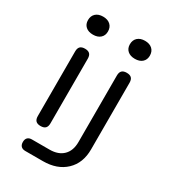

<svg xmlns="http://www.w3.org/2000/svg" viewBox="-226 -890 1053 1183"><g transform="rotate(30 300.0 -298.5)"><path d="M149 180Q129 180 118.5 169.5Q108 159 108 139Q108 119 118.5 108.5Q129 98 149 98H274Q336 98 370.5 64Q405 30 405 -31V-505Q405 -528 416 -539Q427 -550 450 -550Q473 -550 484 -539Q495 -528 495 -505V-31Q495 66 435 123Q375 180 274 180ZM108 -505Q108 -528 119 -539Q130 -550 153 -550Q176 -550 187 -539Q198 -528 198 -505V-45Q198 -22 187 -11Q176 0 153 0Q130 0 119 -11Q108 -22 108 -45ZM151 -649Q118 -649 99 -666Q80 -683 80 -712Q80 -742 99 -759.5Q118 -777 151 -777Q184 -777 203 -759.5Q222 -742 222 -712Q222 -683 203 -666Q184 -649 151 -649ZM449 -649Q416 -649 397 -666Q378 -683 378 -712Q378 -742 397 -759.5Q416 -777 449 -777Q482 -777 501 -759.5Q520 -742 520 -712Q520 -683 501 -666Q482 -649 449 -649Z"/></g></svg>

Font: Maple Mono
Style: Regular
Weight: 400
Monospace: yes
Designer: subframe7536
Version: Version 7.300